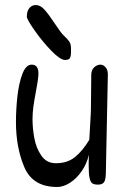

<svg xmlns="http://www.w3.org/2000/svg" viewBox="-20 -724 498 758"><path d="M122.1 -364.3Q115.2 -327.6 111.8 -302.7Q108.4 -277.8 108.4 -252.9Q108.4 -217.3 115.7 -178Q123 -138.7 143.6 -109.1Q164.1 -79.6 200.7 -79.6Q246.1 -79.6 276.1 -104Q306.2 -128.4 332.5 -171.9Q333.5 -184.6 337.9 -266.6L338.9 -291L340.3 -427.2Q340.3 -448.2 352.1 -458.5Q363.8 -468.8 376.5 -468.8Q387.7 -468.8 396.7 -458.5Q405.8 -448.2 405.8 -430.2L397.9 -41.5Q397.5 -14.2 390.6 -4.6Q383.8 4.9 366.7 4.9Q352.1 4.9 344.5 -0.2Q336.9 -5.4 333.5 -21.7Q330.1 -38.1 330.1 -72.8Q330.1 -97.7 331.1 -113.3Q322.8 -77.6 302.5 -48.3Q282.2 -19 256.3 -2.4Q230.5 14.2 205.6 14.2Q109.4 14.2 76.2 -63.7Q43 -141.6 43 -241.7Q43 -292.5 48.8 -344.5Q54.7 -396.5 68.6 -432.6Q82.5 -468.8 105 -468.8Q131.8 -468.8 131.8 -434.1Q131.8 -414.1 122.1 -364.3ZM121.6 -704.1Q139.2 -704.1 155.5 -686Q171.9 -668 195.8 -631.8Q209 -612.3 216.8 -601.3Q224.6 -590.3 232.9 -582.5Q246.6 -570.3 253.4 -560.1Q260.3 -549.8 260.3 -533.2V-519Q260.3 -502 255.9 -494.6Q251.5 -487.3 236.8 -487.3Q217.8 -487.3 182.4 -523.9Q147 -560.5 116.5 -604Q85.9 -647.5 85.9 -658.7Q85.9 -680.2 95.9 -692.1Q106 -704.1 121.6 -704.1Z"/></svg>

Font: Dekko
Style: Regular
Weight: 400
Designer: Multiple
Foundry: Sorkin Type
Version: Version 2.001